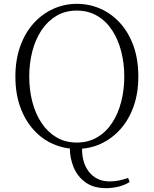

<svg xmlns="http://www.w3.org/2000/svg" viewBox="-20 -759 799 998"><path d="M532 219Q466 219 424.5 189Q383 159 363 111Q343 63 343 10V-5H407Q402 82 441.5 133Q481 184 550 184Q576 184 599 179Q622 174 646 166L654 187Q627 204 594.5 211.5Q562 219 532 219ZM379 15Q314 15 256 -10.5Q198 -36 154 -85Q110 -134 85 -203.5Q60 -273 60 -361Q60 -448 85 -518Q110 -588 154 -637Q198 -686 256 -712.5Q314 -739 379 -739Q445 -739 502.5 -713.5Q560 -688 604.5 -639Q649 -590 674 -520Q699 -450 699 -361Q699 -274 674 -204.5Q649 -135 604.5 -86Q560 -37 502.5 -11Q445 15 379 15ZM379 -18Q439 -18 485.5 -45.5Q532 -73 563 -120.5Q594 -168 610 -230Q626 -292 626 -361Q626 -430 610 -492Q594 -554 563 -601.5Q532 -649 485.5 -676.5Q439 -704 379 -704Q319 -704 273 -676.5Q227 -649 195.5 -601.5Q164 -554 148 -492Q132 -430 132 -361Q132 -292 148 -230Q164 -168 195.5 -120.5Q227 -73 273 -45.5Q319 -18 379 -18Z"/></svg>

Font: Noto Serif SC
Style: Regular
Weight: 200
Designer: Ryoko NISHIZUKA 西塚涼子 (kana & ideographs); Frank Grießhammer (Latin, Greek & Cyrillic); Wenlong ZHANG 张文龙 (bopomofo); San
Foundry: Adobe
Version: Version 2.001;hotconv 1.1.0;makeotfexe 2.6.0